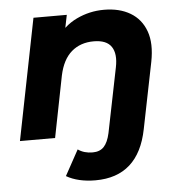

<svg xmlns="http://www.w3.org/2000/svg" viewBox="-53 -596 797 849"><g transform="rotate(-5 345.5 -172.0)"><path d="M337 202Q299 202 266.5 194.5Q234 187 208 172L270 59Q297 78 335 78Q367 78 385 59Q403 40 412 -1L470 -288Q482 -347 460.5 -379Q439 -411 382 -411Q323 -411 283.5 -377Q244 -343 229 -273L175 0H19L126 -538H274L243 -386L221 -432Q260 -491 317.5 -518.5Q375 -546 439 -546Q508 -546 556 -517.5Q604 -489 624 -434Q644 -379 628 -298L569 -5Q528 202 337 202Z"/></g></svg>

Font: MOST Montserrat
Style: Bold Italic
Weight: 700
Italic angle: -11.3°
Designer: Julieta Ulanovsky
Foundry: Julieta Ulanovsky
Version: Version 8.000;March 11, 2024;FontCreator 15.0.0.2926 64-bit